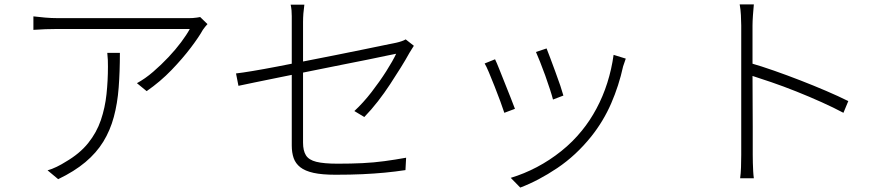

<svg xmlns="http://www.w3.org/2000/svg" viewBox="-20 -784 4020 868"><path d="M918 -675Q913 -670 907.5 -663Q902 -656 897 -649Q880 -618 843 -569Q806 -520 755.5 -467.5Q705 -415 643 -372L599 -408Q636 -428 672.5 -459.5Q709 -491 741.5 -525.5Q774 -560 799 -593.5Q824 -627 838 -653Q822 -653 783.5 -653Q745 -653 693.5 -653Q642 -653 583.5 -653Q525 -653 467.5 -653Q410 -653 361.5 -653Q313 -653 280.5 -653Q248 -653 240 -653Q213 -653 185 -652Q157 -651 131 -649V-710Q155 -707 184 -704.5Q213 -702 240 -702Q248 -702 281 -702Q314 -702 363 -702Q412 -702 470 -702Q528 -702 586 -702Q644 -702 696 -702Q748 -702 784.5 -702Q821 -702 835 -702Q842 -702 851.5 -702.5Q861 -703 870.5 -704.5Q880 -706 885 -707ZM522 -545Q522 -460 516.5 -388Q511 -316 494.5 -255Q478 -194 447 -143.5Q416 -93 366 -51Q316 -9 243 26L195 -14Q214 -19 236.5 -30Q259 -41 276 -52Q340 -89 378.5 -137Q417 -185 436 -241Q455 -297 461.5 -358.5Q468 -420 468 -483Q468 -498 467.5 -513Q467 -528 465 -545Z M1299 -126Q1299 -150 1299 -194Q1299 -238 1299 -292.5Q1299 -347 1299 -405Q1299 -463 1299 -518Q1299 -573 1299 -616.5Q1299 -660 1299 -684Q1299 -698 1299 -711Q1299 -724 1298 -736.5Q1297 -749 1294 -763H1356Q1353 -742 1351.5 -723Q1350 -704 1350 -684Q1350 -661 1350 -618Q1350 -575 1350 -521Q1350 -467 1350 -410Q1350 -353 1350 -299.5Q1350 -246 1350 -204Q1350 -162 1350 -139Q1350 -103 1363 -82Q1376 -61 1410 -52.5Q1444 -44 1506 -44Q1568 -44 1619 -46.5Q1670 -49 1718 -55.5Q1766 -62 1816 -71L1813 -15Q1767 -8 1719.5 -3.5Q1672 1 1618 3.5Q1564 6 1497 6Q1436 6 1397.5 -2.5Q1359 -11 1337.5 -28Q1316 -45 1307.5 -69.5Q1299 -94 1299 -126ZM1851 -577Q1847 -571 1841.5 -562Q1836 -553 1831 -545Q1814 -514 1791.5 -478Q1769 -442 1743.5 -403Q1718 -364 1688.5 -326Q1659 -288 1627 -255L1582 -282Q1622 -319 1659.5 -367.5Q1697 -416 1726.5 -462.5Q1756 -509 1771 -541Q1768 -541 1734 -533.5Q1700 -526 1645 -515Q1590 -504 1522 -490.5Q1454 -477 1383 -462.5Q1312 -448 1247 -435Q1182 -422 1132 -411.5Q1082 -401 1058 -396L1047 -452Q1074 -455 1122 -463Q1170 -471 1232.5 -483Q1295 -495 1363 -508.5Q1431 -522 1497.5 -535Q1564 -548 1621 -560Q1678 -572 1718 -580Q1758 -588 1772 -591Q1785 -594 1796.5 -598Q1808 -602 1814 -606Z M2451 -565Q2457 -551 2467.5 -522Q2478 -493 2490.5 -460Q2503 -427 2513 -397Q2523 -367 2527 -352L2480 -334Q2476 -350 2466.5 -379.5Q2457 -409 2445 -442.5Q2433 -476 2421.5 -504.5Q2410 -533 2403 -549ZM2809 -519Q2805 -509 2802.5 -500Q2800 -491 2797 -484Q2778 -397 2743 -316.5Q2708 -236 2653 -167Q2584 -81 2499 -24Q2414 33 2332 64L2289 20Q2349 2 2407 -28.5Q2465 -59 2517.5 -101Q2570 -143 2611 -194Q2647 -238 2676.5 -293Q2706 -348 2725.5 -409.5Q2745 -471 2754 -536ZM2218 -516Q2225 -502 2236.5 -473Q2248 -444 2262 -409Q2276 -374 2288.5 -342.5Q2301 -311 2308 -292L2260 -274Q2254 -293 2242 -325.5Q2230 -358 2216 -393.5Q2202 -429 2190 -457.5Q2178 -486 2171 -497Z M3331 -84Q3331 -95 3331 -136Q3331 -177 3331 -236.5Q3331 -296 3331 -362Q3331 -428 3331 -490.5Q3331 -553 3331 -600.5Q3331 -648 3331 -669Q3331 -688 3329.5 -715.5Q3328 -743 3324 -764H3388Q3386 -744 3384 -715.5Q3382 -687 3382 -669Q3382 -624 3382 -565.5Q3382 -507 3382 -444Q3382 -381 3382.5 -320.5Q3383 -260 3383 -209.5Q3383 -159 3383 -125.5Q3383 -92 3383 -84Q3383 -67 3383.5 -48Q3384 -29 3385 -10.5Q3386 8 3388 22H3326Q3329 1 3330 -28Q3331 -57 3331 -84ZM3372 -499Q3421 -485 3479.5 -464.5Q3538 -444 3598.5 -420.5Q3659 -397 3715 -373Q3771 -349 3815 -327L3793 -274Q3750 -297 3694.5 -322Q3639 -347 3580 -370.5Q3521 -394 3467 -412.5Q3413 -431 3372 -444Z"/></svg>

Font: Noto Sans SC Thin Light
Style: Regular
Weight: 300
Version: Version 2.004-H2;hotconv 1.0.118;makeotfexe 2.5.65603